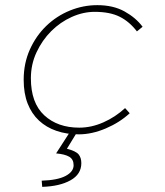

<svg xmlns="http://www.w3.org/2000/svg" viewBox="-20 -510 640 746"><path d="M286 12Q239 12 199.5 -1.5Q160 -15 131.5 -41.5Q103 -68 87.5 -107.5Q72 -147 72 -200Q72 -264 96 -317.5Q120 -371 160 -409.5Q200 -448 251.5 -469Q303 -490 358 -490Q420 -490 464 -465.5Q508 -441 534 -406L512 -388Q483 -426 445 -445Q407 -464 348 -464Q303 -464 258.5 -444Q214 -424 179 -389Q144 -354 122 -307Q100 -260 100 -206Q100 -110 152 -62Q204 -14 288 -14Q335 -14 381.5 -34.5Q428 -55 466 -90L484 -70Q445 -34 391 -11Q337 12 286 12ZM144 216 142 192Q204 190 235 173.5Q266 157 266 132Q266 109 249 99Q232 89 198 86L256 -4H284L240 68Q275 77 285.5 90Q296 103 296 124Q296 167 254 190.5Q212 214 144 216Z"/></svg>

Font: Source Code Pro ExtraLight
Style: Italic
Weight: 200
Italic angle: -11°
Monospace: yes
Designer: Paul D. Hunt, Teo Tuominen
Foundry: Adobe Systems Incorporated
Version: Version 1.050;PS 1.000;hotconv 16.6.51;makeotf.lib2.5.65220